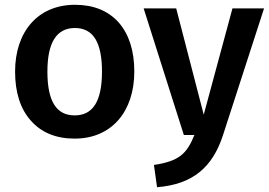

<svg xmlns="http://www.w3.org/2000/svg" viewBox="-20 -564 1124 802"><path d="M293 -544C138 -544 43 -431 43 -265C43 -178 65 -109 109 -60C153 -10 214 15 292 15C446 15 541 -98 541 -265C541 -352 519 -420 476 -470C432 -519 371 -544 293 -544ZM1083 -529H951L831 -85L716 -529H580L748 0H792C760 79 728 109 623 125L636 218C787 206 868 133 911 2ZM293 -447C368 -447 406 -389 406 -265C406 -141 368 -82 292 -82C216 -82 178 -140 178 -265C178 -386 216 -447 293 -447Z"/></svg>

Font: Fira Sans Medium
Style: Regular
Weight: 500
Designer: Carrois Corporate & Edenspiekermann AG
Foundry: Carrois Corporate GbR & Edenspiekermann AG
Version: Version 4.203